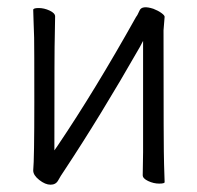

<svg xmlns="http://www.w3.org/2000/svg" viewBox="-20 -498 540 526"><path d="M431 1Q431 5 416 5Q401 5 386 -2Q371 -9 371 -18Q371 -43 372 -81V-386L363 -369Q255 -180 155 -29Q146 -16 139.5 -4Q133 8 118.5 8Q104 8 87.5 -5Q71 -18 71 -31Q74 -62 74 -218Q74 -374 73.5 -395Q73 -416 72 -438.5Q71 -461 71 -471Q71 -476 86 -476Q101 -476 116 -469Q131 -462 131 -453L130 -394Q129 -376 129 -102V-86L138 -99Q240 -250 353 -452Q356 -455 362.5 -469.5Q369 -484 400 -474Q413 -469 422 -462.5Q431 -456 431 -452L428 -415Q428 -83 429.5 -47Q431 -11 431 1ZM362 -471Q362 -471 363 -471Z"/></svg>

Font: LXGW WenKai Mono TC Light
Style: Regular
Weight: 300
Designer: LXGW / Fontworks Inc.
Foundry: LXGW / Fontworks Inc.
Version: Version 1.330